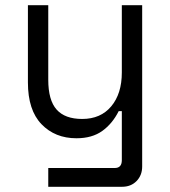

<svg xmlns="http://www.w3.org/2000/svg" viewBox="-20 -516 652 736"><path d="M165 200V128H420Q447 128 447 98V-90H435Q411 -42 372 -14Q333 14 273 14Q191 14 139 -40Q87 -94 87 -200V-496H165V-210Q165 -132 197 -96Q229 -60 295 -60Q366 -60 406.5 -108.5Q447 -157 447 -238V-496H525V122Q525 156 503.5 178Q482 200 448 200Z"/></svg>

Font: Space Mono
Style: Regular
Weight: 400
Monospace: yes
Designer: Colophon Foundry + Benjamin Critton
Foundry: Colophon Foundry & Benjamin Critton
Version: Version 1.003; ttfautohint (v1.8.4.7-5d5b)